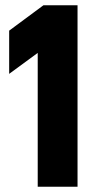

<svg xmlns="http://www.w3.org/2000/svg" viewBox="-20 -713 361 733"><path d="M276 -693V0H124V-511L15 -431V-596L146 -693Z"/></svg>

Font: Khand
Style: Bold
Weight: 700
Designer: Devanagari: Sanchit Sawaria, Jyotish Sonowal; Latin: Satya Rajpurohit
Foundry: Indian Type Foundry
Version: Version 1.101;PS 1.0;hotconv 1.0.78;makeotf.lib2.5.61930; tt